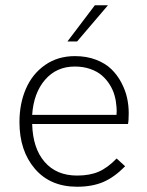

<svg xmlns="http://www.w3.org/2000/svg" viewBox="-20 -710 565 737"><path d="M238.8 -550.8 344.2 -689.9H394.5L275.9 -550.8ZM275.9 6.8Q172.9 6.8 113.8 -62.3Q54.7 -131.3 54.7 -241.2Q54.7 -312.5 79.6 -369.6Q104.5 -426.8 153.3 -460.7Q202.1 -494.6 267.6 -494.6Q312.5 -494.6 348.6 -480.7Q384.8 -466.8 407.7 -444.3Q430.7 -421.9 446 -392.6Q461.4 -363.3 467.8 -334.2Q474.1 -305.2 474.1 -275.9Q474.1 -245.1 471.2 -233.9H103.5Q106 -140.6 151.4 -88.4Q196.8 -36.1 275.9 -36.1Q324.2 -36.1 358.4 -50.8Q392.6 -65.4 427.7 -101.6L460.4 -71.8Q418.5 -29.3 376 -11.2Q333.5 6.8 275.9 6.8ZM103.5 -269H427.2Q428.7 -284.7 427.2 -299.3Q425.8 -321.8 419.9 -343Q414.1 -364.3 401.4 -384.8Q388.7 -405.3 370.8 -420.7Q353 -436 326.2 -445.3Q299.3 -454.6 267.1 -454.6Q196.8 -454.6 152.8 -403.6Q108.9 -352.5 103.5 -269Z"/></svg>

Font: HK Grotesk Light Legacy
Style: Regular
Weight: 300
Designer: Alfredo Marco Pradil
Foundry: Hanken Design Co.
Version: Version 2.022;PS 002.022;hotconv 1.0.88;makeotf.lib2.5.64775